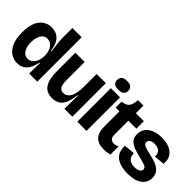

<svg xmlns="http://www.w3.org/2000/svg" viewBox="39 -1410 2126 2126"><g transform="rotate(45 1101.5 -347.5)"><path d="M227 14Q170 14 124.5 -16.5Q79 -47 52 -109Q25 -171 25 -267Q25 -403 78.5 -471Q132 -539 221 -539Q293 -539 338 -493Q383 -447 396 -348H405Q397 -403 391 -452Q385 -501 385 -541V-695H530V-196V0H403L406 -166H398Q364 14 227 14ZM274 -103Q323 -103 354.5 -146.5Q386 -190 386 -257V-265Q386 -332 354 -374.5Q322 -417 274 -417Q240 -417 217 -395.5Q194 -374 182.5 -338Q171 -302 171 -258Q171 -192 198 -147.5Q225 -103 274 -103Z M773 14Q685 14 643.5 -47.5Q602 -109 602 -237V-525H747V-239Q747 -170 765.5 -142Q784 -114 822 -114Q873 -114 904 -165Q935 -216 935 -330V-525H1079V-245V0H955L958 -210H951Q940 -92 897 -39Q854 14 773 14Z M1157 0V-525H1301V0ZM1228 -570Q1142 -570 1142 -639Q1142 -709 1228 -709Q1315 -709 1315 -639Q1315 -606 1292.5 -588Q1270 -570 1228 -570Z M1580 11Q1493 11 1449.5 -34Q1406 -79 1406 -174V-411H1347V-505H1355Q1410 -512 1433.5 -541Q1457 -570 1462 -630L1463 -644H1549V-525H1674V-408H1549V-186Q1549 -147 1567.5 -130.5Q1586 -114 1614 -114Q1644 -114 1674 -131V-3Q1645 6 1622 8.5Q1599 11 1580 11Z M1956 14Q1887 14 1831.5 -5Q1776 -24 1745.5 -67.5Q1715 -111 1719 -185L1846 -196Q1847 -140 1877 -115.5Q1907 -91 1961 -91Q1998 -91 2023.5 -104Q2049 -117 2049 -144Q2049 -169 2024.5 -180.5Q2000 -192 1939 -207Q1874 -222 1825 -239.5Q1776 -257 1749 -287Q1722 -317 1722 -370Q1722 -450 1784.5 -494.5Q1847 -539 1946 -539Q2006 -539 2057.5 -520Q2109 -501 2139 -458.5Q2169 -416 2162 -346L2038 -334Q2042 -382 2014 -407.5Q1986 -433 1938 -433Q1899 -433 1878 -418Q1857 -403 1857 -381Q1857 -352 1887 -339Q1917 -326 1976 -314Q2010 -307 2046.5 -296.5Q2083 -286 2114.5 -268.5Q2146 -251 2166 -221.5Q2186 -192 2186 -146Q2186 -73 2126.5 -29.5Q2067 14 1956 14Z"/></g></svg>

Font: Bricolage Grotesque 96pt Bricolage Grotesque 48pt Regular
Style: Bold
Weight: 700
Designer: Mathieu Triay
Foundry: Atelier Triay
Version: Version 1.001; ttfautohint (v1.8.4.7-5d5b);gftools[0.9.33.de